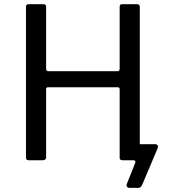

<svg xmlns="http://www.w3.org/2000/svg" viewBox="-20 -762 813 913"><path d="M597.6 131.4Q588.1 131.4 584.1 126.2Q580.1 121 583.4 111.9L623.4 11.4Q625.4 6.1 622.6 3.1Q619.8 0 614 0H577.9L638.2 -85.5Q638.2 -76.3 647.7 -76.3H716.6Q725.8 -76.3 729.4 -71.1Q733 -65.8 729.4 -56.6L657.5 113.5Q653.9 122.7 649.4 127.1Q644.8 131.4 636.4 131.4ZM539.5 -347H208Q199.3 -347 199.3 -338.5V-14.5Q199.3 0 183 0H117.4Q109.4 0 106.5 -3.5Q103.5 -6.9 103.5 -14.1V-728.4Q103.5 -742 115.2 -742H187.8Q199.3 -742 199.3 -729V-435.4Q199.3 -423.3 210.8 -423.3H538.2Q549 -423.3 549 -434.6V-729.7Q549 -742 559.7 -742H633Q644.8 -742 644.8 -728.4V-13.6Q644.8 0 633 0H562.6Q549 0 549 -11.8V-337.8Q549 -347 539.5 -347Z"/></svg>

Font: Libre Franklin Thin
Style: Regular
Weight: 100
Designer: Pablo Impallari, Rodrigo Fuenzalida, Nhung Nguyen
Foundry: Impallari Type
Version: Version 3.000